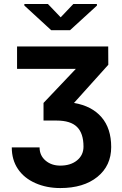

<svg xmlns="http://www.w3.org/2000/svg" viewBox="-20 -765 619 978"><path d="M366.2 -414.1H66.9V-528.3H531.2L531.7 -435.1L356.9 -240.7Q447.8 -225.1 497.1 -168Q546.4 -110.8 546.4 -16.1Q546.4 79.1 476.1 136Q405.8 192.9 287.1 192.9Q216.8 192.9 159.7 167.5Q102.5 142.1 71.3 95.7Q40 49.3 40 -14.2H181.6Q181.6 26.9 211.7 52.7Q241.7 78.6 287.1 78.6Q339.8 78.6 372.6 51.8Q405.3 24.9 405.3 -18.1Q405.3 -85.9 372.3 -118.4Q339.4 -150.9 268.6 -150.9H201.7V-240.7ZM289.1 -676.8 353.5 -744.6H473.6V-736.3L336.9 -611.3H240.7L104 -736.8V-744.6H224.1Z"/></svg>

Font: Roboto
Style: Bold
Weight: 700
Designer: Google
Version: Version 2.134; 2016; ttfautohint (v1.6)